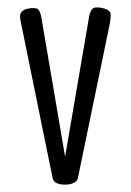

<svg xmlns="http://www.w3.org/2000/svg" viewBox="-20 -491 356 522"><path d="M157 11Q144 11 134.5 7Q125 3 123 -7L36 -434Q32 -451 38.5 -458.5Q45 -466 58 -468Q70 -470 79 -468Q88 -466 92 -446L157 -65L222 -444Q224 -458 230.5 -466Q237 -474 259 -469Q281 -464 281 -451Q281 -438 278 -424L192 -8Q191 1 181 6Q171 11 157 11Z"/></svg>

Font: Fredoka Condensed Light
Style: Regular
Weight: 300
Width: 3
Designer: Ben Nathan
Foundry: Milena B. Brandão, Ben Nathan
Version: Version 2.001